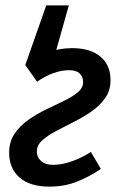

<svg xmlns="http://www.w3.org/2000/svg" viewBox="-20 -682 442 714"><path d="M74 -440 152 -662H236L185 -481ZM164 12Q91 12 52.5 -22Q14 -56 14 -114Q14 -155 34 -184.5Q54 -214 85 -236Q116 -258 151.5 -275Q187 -292 218 -307Q249 -322 269 -338.5Q289 -355 289 -376Q289 -397 276 -409Q263 -421 237 -421Q208 -421 177 -409.5Q146 -398 118 -378L74 -440Q111 -470 155.5 -486.5Q200 -503 248 -503Q316 -503 353.5 -471.5Q391 -440 391 -384Q391 -345 371 -317Q351 -289 320 -267.5Q289 -246 254 -228.5Q219 -211 188 -194.5Q157 -178 137 -160Q117 -142 117 -119Q117 -97 133 -83Q149 -69 177 -69Q211 -69 248.5 -82.5Q286 -96 318 -117L355 -54Q318 -28 270 -8Q222 12 164 12Z"/></svg>

Font: Source Sans 3 SemiBold
Style: Italic
Weight: 600
Italic angle: -11°
Designer: Paul D. Hunt
Foundry: Adobe
Version: Version 3.046;hotconv 1.0.118;makeotfexe 2.5.65603